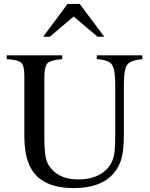

<svg xmlns="http://www.w3.org/2000/svg" viewBox="-20 -944 762 978"><path d="M511 -757H477L355 -860L234 -757H200L324 -924H386ZM705 -662V-643Q644 -637 627.5 -613.5Q611 -590 611 -516V-261Q611 -184 600 -140Q589 -96 557 -59Q493 14 355 14Q246 14 185 -32Q104 -92 104 -249V-559Q104 -609 88.5 -624Q73 -639 14 -643V-662H297V-643Q237 -638 221.5 -621.5Q206 -605 206 -549V-237Q206 -172 214 -137Q222 -102 250 -75Q297 -30 378 -30Q479 -30 530 -89Q553 -117 560 -150.5Q567 -184 567 -250V-513Q567 -591 550 -615Q533 -639 473 -643V-662Z"/></svg>

Font: STIX
Style: Regular
Weight: 400
Designer: MicroPress Inc., with final additions and corrections provided by Coen Hoffman, Elsevier (retired)
Version: Version 1.1.1